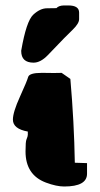

<svg xmlns="http://www.w3.org/2000/svg" viewBox="-20 -678 365 698"><path d="M102.1 -450.2Q57.1 -450.2 57.1 -492.7V-493.7Q75.7 -601.1 100.8 -624.5Q126 -647.9 150.9 -647.9Q175.8 -647.9 185.1 -648.4Q193.4 -657.7 211.9 -658.2H228.5Q267.6 -658.2 267.6 -632.3V-608.4Q267.6 -592.8 244.9 -570.6Q222.2 -548.3 212.6 -538.6Q203.1 -528.8 192.4 -517.6Q170.9 -495.6 153.8 -477.5Q127.4 -450.2 102.1 -450.2ZM204.1 -413.1Q219.7 -401.9 235.8 -391.1Q249.5 -233.4 252 -86.4L296.4 -85V-46.4Q296.4 0 213.4 0Q185.1 0 147 -14.2Q72.8 -42 72.8 -127.4Q72.8 -163.6 76.2 -170.9Q81.1 -182.6 81.1 -187.7Q81.1 -192.9 81.1 -194.1Q81.1 -195.3 81.1 -196.3Q81.1 -198.2 81.1 -199.7Q26.9 -209.5 26.9 -243.2Q26.9 -270 52.5 -326.4Q78.1 -382.8 82.3 -397.9Q86.4 -413.1 131.3 -413.1H136.7Q159.7 -412.6 176 -412.6Q192.4 -412.6 204.1 -413.1Z"/></svg>

Font: Drukaatie burti
Style: Heavy
Weight: 800
Version: Version 0.14